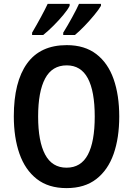

<svg xmlns="http://www.w3.org/2000/svg" viewBox="-20 -957 683 987"><path d="M593 -358Q593 -248 564 -165.5Q535 -83 475 -36.5Q415 10 322 10Q229 10 169 -37Q109 -84 80 -167Q51 -250 51 -359Q51 -536 119 -630.5Q187 -725 323 -725Q415 -725 475 -679Q535 -633 564 -550.5Q593 -468 593 -358ZM176 -358Q176 -230 212 -162.5Q248 -95 322 -95Q396 -95 431.5 -161.5Q467 -228 467 -358Q467 -488 431.5 -554.5Q396 -621 323 -621Q248 -621 212 -553.5Q176 -486 176 -358ZM499 -927Q488 -908 464.5 -879.5Q441 -851 414 -823Q387 -795 365 -777H305V-789Q328 -826 351.5 -869Q375 -912 386 -937H499ZM338 -927Q328 -907 305 -879.5Q282 -852 254.5 -824.5Q227 -797 202 -777H145V-789Q168 -828 190.5 -869.5Q213 -911 225 -937H338Z"/></svg>

Font: Noto Sans Gurmukhi Condensed SemiBold
Style: Regular
Weight: 600
Width: 3
Designer: Jelle Bosma - Monotype Design Team
Foundry: Monotype Imaging Inc.
Version: Version 2.004; ttfautohint (v1.8.4.7-5d5b)